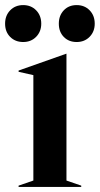

<svg xmlns="http://www.w3.org/2000/svg" viewBox="-59 -734 392 754"><path d="M14 -5 72 -25V-439L14 -452V-457L201 -523H202V-25L260 -5V0H14ZM172 -641Q172 -673 191.5 -693.5Q211 -714 242 -714Q273 -714 293 -693.5Q313 -673 313 -641Q313 -610 293 -589.5Q273 -569 242 -569Q211 -569 191.5 -589Q172 -609 172 -641ZM32 -714Q63 -714 83 -693.5Q103 -673 103 -641Q103 -610 83 -589.5Q63 -569 32 -569Q1 -569 -19 -589Q-39 -609 -39 -641Q-39 -673 -19 -693.5Q1 -714 32 -714Z"/></svg>

Font: Nyght Serif Medium
Style: Regular
Weight: 500
Designer: Maksym Kobuzan
Version: Version 0.410